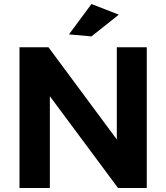

<svg xmlns="http://www.w3.org/2000/svg" viewBox="-20 -935 828 955"><path d="M77 -700H221L602 -186L561 -172V-700H710V0H567L186 -513L228 -527V0H77ZM435 -915 571 -862 435 -754 323 -764Z"/></svg>

Font: Alexandria SemiBold
Style: Regular
Weight: 600
Designer: Mohamed Gaber
Foundry: Kief Type Foundry
Version: Version 5.100